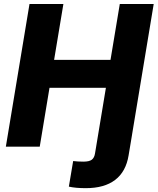

<svg xmlns="http://www.w3.org/2000/svg" viewBox="-20 -748 804 979"><path d="M331.1 203.6 353 73.2Q364.7 74.7 377.9 75.4Q391.1 76.2 404.8 76.2Q435.1 76.2 448 66.4Q460.9 56.6 464.4 34.7L480.5 -61H653.3L635.7 44.4Q622.1 127.4 567.1 169.4Q512.2 211.4 417.5 211.4Q392.1 211.4 370.1 209.5Q348.1 207.5 331.1 203.6ZM9.8 0 130.4 -727.5H303.2L255.9 -442.9H543.5L590.8 -727.5H763.7L643.1 0H470.2L520 -300.3H232.4L182.6 0Z"/></svg>

Font: Inter 18pt ExtraBold
Style: Italic
Weight: 800
Italic angle: -9.3988°
Designer: Rasmus Andersson
Foundry: rsms
Version: Version 4.001;git-66647c0bb